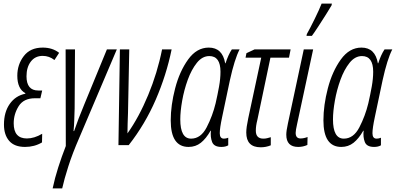

<svg xmlns="http://www.w3.org/2000/svg" viewBox="-20 -805 2196 1065"><path d="M213 -15 214 -63Q170 -37 129 -37Q56 -37 56 -121Q56 -172 83.5 -216Q111 -260 174 -260H204L214 -303H192Q127 -303 127 -382Q127 -432 151 -463.5Q175 -495 217 -495Q253 -495 282 -472L308 -512Q271 -541 217 -541Q148 -541 112 -494Q76 -447 76 -385Q76 -312 121 -288L120 -285Q66 -274 34 -228.5Q2 -183 2 -114Q2 -57 31 -23.5Q60 10 119 10Q171 10 213 -15Z M325 240Q336 190 359 118Q382 46 419 -39L628 -531H573L448 -227Q413 -143 391 -78H388Q391 -108 392 -142Q393 -176 394 -203L396 -531H344L345 5Q322 64 303 123.5Q284 183 272 240Z M694 0Q785 -116 844 -252.5Q903 -389 932 -531H879Q853 -401 802 -278Q751 -155 687 -65Q687 -91 688 -119.5Q689 -148 690 -178L697 -531H645L637 0Z M1148 -80H1150Q1146 -45 1156.5 -17.5Q1167 10 1208 10Q1231 10 1246 1V-41Q1234 -36 1222 -36Q1199 -36 1199 -66Q1199 -94 1212 -155L1255 -359Q1281 -477 1309 -531H1266Q1246 -501 1231 -454H1229Q1214 -541 1138 -541Q1071 -541 1023.5 -475Q976 -409 951.5 -315Q927 -221 927 -137Q927 10 1026 10Q1065 10 1094 -13Q1123 -36 1148 -80ZM980 -143Q980 -187 990.5 -246.5Q1001 -306 1021.5 -362.5Q1042 -419 1072 -456.5Q1102 -494 1141 -494Q1203 -494 1203 -407Q1203 -369 1195 -324.5Q1187 -280 1176 -232Q1159 -162 1126.5 -99Q1094 -36 1040 -36Q980 -36 980 -143Z M1482 1V-44Q1472 -41 1462 -38.5Q1452 -36 1441 -36Q1399 -36 1399 -80Q1399 -94 1401 -108Q1403 -122 1408 -142L1480 -485H1583L1592 -531H1392L1347 -510L1342 -485H1429L1357 -149Q1346 -98 1346 -70Q1346 12 1426 12Q1456 12 1482 1Z M1710 -606Q1722 -622 1744.5 -656.5Q1767 -691 1788.5 -725Q1810 -759 1819 -775L1821 -785H1764Q1751 -752 1725.5 -700Q1700 -648 1682 -616L1680 -606ZM1685 -1 1686 -45Q1665 -37 1647 -37Q1620 -37 1620 -68Q1620 -82 1628 -117L1717 -531H1665L1577 -120Q1568 -79 1568 -58Q1568 10 1634 10Q1661 10 1685 -1Z M1995 -80H1997Q1993 -45 2003.5 -17.5Q2014 10 2055 10Q2078 10 2093 1V-41Q2081 -36 2069 -36Q2046 -36 2046 -66Q2046 -94 2059 -155L2102 -359Q2128 -477 2156 -531H2113Q2093 -501 2078 -454H2076Q2061 -541 1985 -541Q1918 -541 1870.5 -475Q1823 -409 1798.5 -315Q1774 -221 1774 -137Q1774 10 1873 10Q1912 10 1941 -13Q1970 -36 1995 -80ZM1827 -143Q1827 -187 1837.5 -246.5Q1848 -306 1868.5 -362.5Q1889 -419 1919 -456.5Q1949 -494 1988 -494Q2050 -494 2050 -407Q2050 -369 2042 -324.5Q2034 -280 2023 -232Q2006 -162 1973.5 -99Q1941 -36 1887 -36Q1827 -36 1827 -143Z"/></svg>

Font: Noto Sans Display Condensed Light
Style: Italic
Weight: 300
Width: 3
Designer: Monotype Design team
Foundry: Monotype Imaging Inc.
Version: 1.000